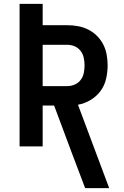

<svg xmlns="http://www.w3.org/2000/svg" viewBox="-20 -755 640 990"><path d="M419 215 346 22 259 -211H200V0H81V-735H200V-625H327Q355 -625 382.5 -620Q410 -615 435 -602.5Q460 -590 480 -570Q500 -550 512.5 -525.5Q525 -501 530 -473Q535 -445 535 -418Q535 -383 527 -348.5Q519 -314 498.5 -286Q478 -258 447 -239.5Q416 -221 382 -215L543 215ZM200 -311H327Q347 -311 365.5 -319Q384 -327 396 -343Q408 -359 412 -378.5Q416 -398 416 -418Q416 -437 412 -456.5Q408 -476 396 -492Q384 -508 365.5 -516Q347 -524 327 -524H200Z"/></svg>

Font: Iosevka Fixed Extended
Style: Bold
Weight: 700
Width: 7
Monospace: yes
Designer: Belleve Invis
Foundry: Belleve Invis
Version: Version 24.1.1; ttfautohint (v1.8.4)